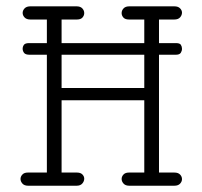

<svg xmlns="http://www.w3.org/2000/svg" viewBox="-20 -592 645 612"><path d="M69.8 0Q57.6 0 51.5 -6.8Q45.4 -13.7 45.4 -21.5Q45.4 -29.3 51.3 -35.6Q57.1 -42 68.8 -42H129.4V-417.5H74.7Q61 -417.5 56.6 -423.6Q52.2 -429.7 52.2 -436.5Q52.2 -443.4 56.2 -449Q60.1 -454.6 72.8 -454.6H129.4V-529.8H76.7Q64.5 -529.8 58.3 -536.4Q52.2 -543 52.2 -550.8Q52.2 -558.6 58.3 -565.2Q64.5 -571.8 76.7 -571.8H224.1Q236.3 -571.8 242.4 -565.2Q248.5 -558.6 248.5 -550.3Q248.5 -542.5 242.9 -536.1Q237.3 -529.8 225.1 -529.8H176.3V-454.6H439.9V-529.8H391.1Q378.9 -529.8 373.3 -536.1Q367.7 -542.5 367.7 -550.3Q367.7 -558.6 373.8 -565.2Q379.9 -571.8 392.1 -571.8H535.6Q547.9 -571.8 554 -565.4Q560.1 -559.1 560.1 -551.8Q560.1 -543.5 554 -536.6Q547.9 -529.8 535.6 -529.8H486.8V-454.6H541Q553.2 -454.6 556.6 -449Q560.1 -443.4 560.1 -436.5Q560.1 -429.7 556.2 -423.6Q552.2 -417.5 540 -417.5H486.8V-42H535.6Q547.9 -42 554 -35.6Q560.1 -29.3 560.1 -21Q560.1 -13.2 554 -6.6Q547.9 0 535.6 0H392.1Q379.9 0 373.8 -6.8Q367.7 -13.7 367.7 -21.5Q367.7 -29.3 373.5 -35.6Q379.4 -42 391.1 -42H439.9V-272.5H176.3V-42H225.1Q236.8 -42 242.7 -35.9Q248.5 -29.8 248.5 -22.5Q248.5 -14.2 242.4 -7.1Q236.3 0 224.1 0ZM176.3 -311.5H439.9V-417.5H176.3Z"/></svg>

Font: Cutive Mono
Style: Regular
Weight: 400
Designer: Vernon Adams
Foundry: Vernon Adams
Version: Version 1.110; ttfautohint (v1.8.4.7-5d5b)